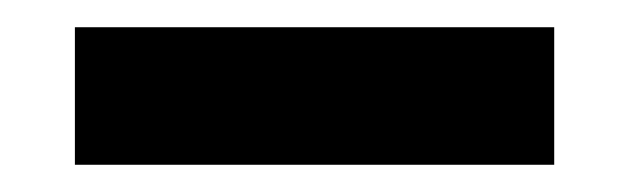

<svg xmlns="http://www.w3.org/2000/svg" viewBox="-20 -660 462 141"><path d="M35 -640H387V-539H35Z"/></svg>

Font: Niramit
Style: Bold
Weight: 700
Designer: Katatrad Aksorn Co.,Ltd.
Foundry: Cadson Demak Co.,Ltd.
Version: Version 1.001; ttfautohint (v1.6)